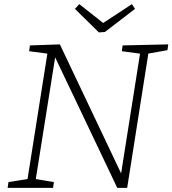

<svg xmlns="http://www.w3.org/2000/svg" viewBox="-20 -910 835 930"><path d="M574 -690 795 -695 791 -667 690 -649 700 -660 596 0H548L242 -643L249 -644L152 -34L146 -44L241 -28L237 0H17L21 -28L122 -44L112 -34L211 -660L218 -649L121 -662L125 -690L270 -695L571 -61L565 -60L660 -661L667 -649L570 -662ZM619 -890 634 -867 488 -755 459 -753 343 -867 364 -890 492 -789H465Z"/></svg>

Font: Bitter Thin Light
Style: Italic
Weight: 300
Italic angle: -9°
Version: Version 2.002